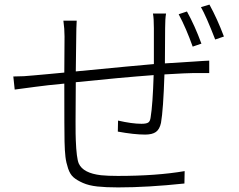

<svg xmlns="http://www.w3.org/2000/svg" viewBox="-20 -802 1040 836"><path d="M857 -612 819 -599Q791 -678 758 -740L794 -752Q828 -691 857 -612ZM646 -743H703Q699 -720 699 -680Q699 -656 698.5 -603Q698 -550 698 -526Q736 -529 825 -534Q839 -535 861.5 -536.5Q884 -538 891 -538V-484H825Q798 -484 696 -478Q691 -324 681 -267Q675 -239 659 -227.5Q643 -216 612 -216Q564 -216 493 -229L494 -277Q555 -263 596 -263Q617 -263 625.5 -268.5Q634 -274 636 -292Q645 -346 649 -475Q502 -464 310 -444Q308 -227 310 -192Q313 -113 323 -90Q342 -48 420 -39Q450 -36 493 -36Q662 -36 784 -57L783 -3Q623 14 494 14Q441 14 404 10Q367 6 341 -5.5Q315 -17 300 -30Q285 -43 276.5 -68.5Q268 -94 265 -119Q262 -144 261 -186Q260 -228 260 -438Q185 -431 134 -424Q72 -416 44 -412L38 -469Q85 -469 130 -474Q145 -475 191 -479.5Q237 -484 260 -486L261 -643Q261 -677 256 -712H314Q312 -678 312 -645L310 -491Q578 -517 650 -523V-679Q650 -722 646 -743ZM855 -771 892 -782Q926 -720 955 -643L917 -630Q877 -733 855 -771Z"/></svg>

Font: Noto Sans Korean Light
Style: Regular
Weight: 300
Designer: Ryoko NISHIZUKA  (kana & ideographs); Paul D. Hunt (Latin, Greek & Cyrillic); Wenlong ZHANG  (bopomofo); Sandoll Communi
Foundry: Adobe Systems Incorporated
Version: Version 1.000;PS 1;hotconv 1.0.78;makeotf.lib2.5.61930